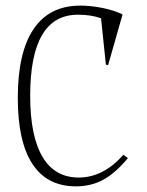

<svg xmlns="http://www.w3.org/2000/svg" viewBox="-20 -640 521 680"><path d="M255.9 -587.9Q86.9 -587.9 86.9 -300.8Q86.9 -158.2 130.4 -84.7Q173.8 -11.2 258.8 -11.2Q345.7 -11.2 417 -91.8L433.1 -80.1Q388.7 -26.9 345.7 -3.4Q302.7 20 249 20Q147 20 95 -59.1Q43 -138.2 43 -293Q43 -454.1 98.9 -537.1Q154.8 -620.1 264.2 -620.1Q302.7 -620.1 344.2 -611.6Q385.7 -603 414.1 -588.9L362.8 -409.2L355 -411.1L337.9 -575.2Q304.2 -587.9 255.9 -587.9Z"/></svg>

Font: Halibut Cnd Thin
Style: Regular
Weight: 250
Width: 3
Designer: Matteo Maggi
Foundry: Collletttivo
Version: Version 3.080 | FøM Fix